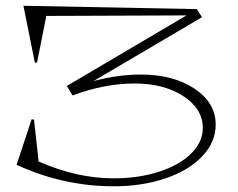

<svg xmlns="http://www.w3.org/2000/svg" viewBox="-20 -632 833 672"><path d="M451.2 -339.8Q345.7 -339.8 233.9 -297.9L213.9 -331.1L632.8 -578.1L142.1 -576.2L109.9 -414.1L102.1 -412.1L62 -611.8L668.9 -600.1L687 -571.8L307.1 -348.1Q392.1 -371.1 473.1 -371.1Q586.4 -371.1 660.6 -321.8Q734.9 -272.5 734.9 -195.8Q734.9 -134.8 688 -85.2Q641.1 -35.6 559.6 -7.8Q478 20 377.9 20Q201.2 20 38.1 -55.2L90.8 -214.8L99.1 -212.9L115.2 -66.9Q249 -7.8 377.9 -7.8Q464.8 -7.8 536.6 -31Q608.4 -54.2 649.2 -94.7Q689.9 -135.3 689.9 -184.1Q689.9 -251 621.8 -295.4Q553.7 -339.8 451.2 -339.8Z"/></svg>

Font: Halibut Exp Thin
Style: Regular
Weight: 250
Width: 7
Designer: Matteo Maggi
Foundry: Collletttivo
Version: Version 3.080 | FøM Fix